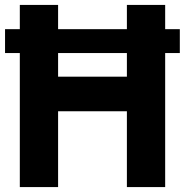

<svg xmlns="http://www.w3.org/2000/svg" viewBox="-20 -760 752 780"><path d="M710.5 -641.5V-544.5H651V0H495.5V-308H216V0H60.5V-544.5H0.5V-641.5H60.5V-740H216V-641.5H495.5V-740H651V-641.5ZM495.5 -448.5V-544.5H216V-448.5Z"/></svg>

Font: Encode Sans Semi Condensed
Style: Bold
Weight: 700
Width: 4
Designer: Multiple Designers
Foundry: Impallari Type
Version: Version 2.000